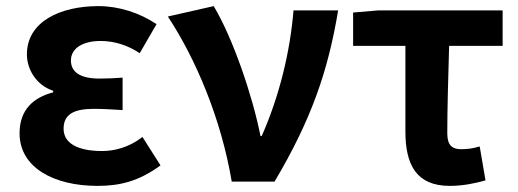

<svg xmlns="http://www.w3.org/2000/svg" viewBox="-20 -594 1693 628"><path d="M299 14C372 14 434 -1 505 -53L446 -146C401 -111 353 -100 314 -100C233 -100 188 -126 188 -173C188 -219 220 -238 287 -238C317 -238 348 -236 381 -234V-340C355 -338 328 -337 305 -337C243 -337 212 -358 212 -396C212 -437 252 -460 309 -460C354 -460 398 -446 437 -420L492 -515C437 -552 369 -574 302 -574C178 -574 68 -524 68 -416C68 -369 97 -316 154 -297V-292C89 -275 44 -235 44 -158C44 -46 156 14 299 14Z M738 0H878C999 -204 1053 -362 1086 -560H940C929 -425 894 -280 836 -149H832C807 -277 743 -467 679 -574L529 -540C620 -402 703 -207 738 0Z M1451 14C1496 14 1536 5 1568 -4L1549 -115C1526 -108 1508 -106 1488 -106C1460 -106 1443 -118 1443 -158C1443 -236 1446 -340 1449 -444H1624V-560H1217L1135 -553V-444H1306V-164C1306 -55 1342 14 1451 14Z"/></svg>

Font: Noto Sans Mono CJK TC
Style: Bold
Weight: 700
Designer: Ryoko NISHIZUKA 西塚涼子 (kana, bopomofo & ideographs); Paul D. Hunt (Latin, Greek & Cyrillic); Sandoll Communications 산돌커뮤니
Foundry: Adobe
Version: Version 2.004;hotconv 1.0.118;makeotfexe 2.5.65603